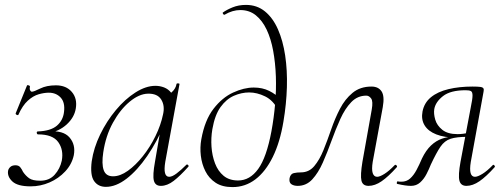

<svg xmlns="http://www.w3.org/2000/svg" viewBox="-20 -749 2053 783"><path d="M110 -375Q118 -375 144 -388Q170 -401 208 -401Q250 -401 273 -374Q296 -347 289 -306Q283 -270 252 -241.5Q221 -213 174 -205L178 -213Q238 -218 263.5 -188.5Q289 -159 281 -116Q273 -79 246 -50Q219 -21 182 -5Q145 11 105 11Q52 11 30.5 -9Q9 -29 13 -53Q15 -62 22.5 -68.5Q30 -75 43 -75Q56 -75 62.5 -67Q69 -59 74 -48Q85 -32 99 -22Q113 -12 144 -12Q181 -12 203 -36.5Q225 -61 232 -94Q240 -138 217.5 -169.5Q195 -201 135 -201Q131 -201 130 -207Q129 -213 135 -213Q187 -215 212 -236.5Q237 -258 241 -292Q246 -331 227.5 -351Q209 -371 179 -371Q160 -371 137.5 -364.5Q115 -358 93.5 -338.5Q72 -319 55 -281Q54 -278 48.5 -280.5Q43 -283 44 -287L90 -400Q91 -403 97 -401Q103 -399 102 -396Q100 -386 103 -380.5Q106 -375 110 -375Z M412 13Q380 13 363.5 -11Q347 -35 354 -91Q362 -146 388.5 -200.5Q415 -255 452.5 -300Q490 -345 532.5 -372Q575 -399 614 -399Q632 -399 649 -392.5Q666 -386 678 -371Q690 -356 692 -332L654 -357Q665 -359 681 -373.5Q697 -388 700 -407Q702 -410 707.5 -409Q713 -408 712 -406L654 -89Q644 -28 670 -28Q682 -28 700 -41.5Q718 -55 740 -77Q743 -80 747 -76Q751 -72 748 -69Q715 -32 688.5 -11.5Q662 9 636 9Q613 9 607.5 -12.5Q602 -34 612 -89L636 -229L652 -246Q621 -172 580.5 -113Q540 -54 496.5 -20.5Q453 13 412 13ZM441 -30Q470 -30 501.5 -52.5Q533 -75 562.5 -112Q592 -149 614 -194Q636 -239 645 -283Q653 -318 637.5 -343Q622 -368 583 -367Q547 -366 508.5 -334Q470 -302 440.5 -248.5Q411 -195 401 -127Q394 -80 403 -55Q412 -30 441 -30Z M928 14Q886 14 859 -4Q832 -22 817.5 -51Q803 -80 799 -114Q795 -148 801 -181Q815 -259 850.5 -305Q886 -351 930.5 -371.5Q975 -392 1015 -392Q1050 -392 1077.5 -378.5Q1105 -365 1127 -342L1114 -301Q1094 -340 1061 -356Q1028 -372 996 -372Q965 -372 934 -358.5Q903 -345 879.5 -312.5Q856 -280 846 -222Q840 -187 842.5 -150.5Q845 -114 857 -82.5Q869 -51 892 -32Q915 -13 951 -13Q999 -13 1033 -60Q1067 -107 1087 -214Q1097 -268 1102 -325.5Q1107 -383 1105 -438Q1103 -493 1094 -542Q1085 -591 1067.5 -628Q1050 -665 1023.5 -686.5Q997 -708 960 -708Q928 -708 896 -689Q892 -688 889.5 -692.5Q887 -697 889 -698Q904 -709 928.5 -719Q953 -729 983 -729Q1028 -729 1060.5 -702.5Q1093 -676 1113.5 -629.5Q1134 -583 1143 -522.5Q1152 -462 1150 -393.5Q1148 -325 1136 -254Q1122 -169 1092.5 -109Q1063 -49 1021.5 -17.5Q980 14 928 14Z M1194 9Q1178 9 1168 2Q1158 -5 1161 -23Q1165 -40 1178 -43Q1191 -46 1207 -46Q1240 -46 1261.5 -71.5Q1283 -97 1299 -136.5Q1315 -176 1330.5 -221Q1346 -266 1366.5 -305.5Q1387 -345 1418 -370.5Q1449 -396 1495 -396Q1523 -396 1536 -376.5Q1549 -357 1541 -312L1500 -89Q1495 -58 1500 -43Q1505 -28 1518 -28Q1529 -28 1548 -40Q1567 -52 1589 -75Q1593 -79 1597 -74.5Q1601 -70 1598 -67Q1564 -29 1536.5 -10Q1509 9 1483 9Q1459 9 1454 -12.5Q1449 -34 1458 -89L1496 -302Q1502 -336 1493.5 -347.5Q1485 -359 1474 -359Q1438 -359 1412.5 -332.5Q1387 -306 1368 -264Q1349 -222 1332 -175Q1315 -128 1296.5 -86Q1278 -44 1253.5 -17.5Q1229 9 1194 9Z M1656 9Q1645 9 1631 7Q1617 5 1600 1Q1597 0 1598.5 -5.5Q1600 -11 1604 -9Q1608 -8 1617 -8Q1638 -8 1652.5 -21Q1667 -34 1678.5 -55.5Q1690 -77 1701 -103Q1717 -136 1737.5 -155.5Q1758 -175 1782.5 -183.5Q1807 -192 1834 -192L1839 -188Q1792 -188 1759 -201Q1726 -214 1711.5 -238Q1697 -262 1703 -294Q1710 -330 1737.5 -352.5Q1765 -375 1809 -385.5Q1853 -396 1907 -396Q1929 -396 1939 -394.5Q1949 -393 1951.5 -388.5Q1954 -384 1952 -375L1900 -89Q1890 -28 1917 -28Q1928 -28 1947.5 -40Q1967 -52 1989 -75Q1992 -79 1996 -74.5Q2000 -70 1997 -67Q1963 -29 1935.5 -10Q1908 9 1882 9Q1859 9 1853.5 -12.5Q1848 -34 1858 -89L1900 -312Q1907 -345 1907 -359.5Q1907 -374 1900.5 -377.5Q1894 -381 1879 -381Q1817 -381 1786.5 -357Q1756 -333 1751 -304Q1748 -285 1755 -261Q1762 -237 1784 -219.5Q1806 -202 1846 -202Q1868 -202 1893 -208L1887 -191Q1842 -191 1817.5 -183Q1793 -175 1776.5 -151Q1760 -127 1737 -78Q1730 -60 1719.5 -39.5Q1709 -19 1693.5 -5Q1678 9 1656 9Z"/></svg>

Font: Cormorant Light
Style: Italic
Weight: 300
Italic angle: -10°
Designer: Christian Thalmann (Catharsis Fonts)
Foundry: Catharsis Fonts
Version: Version 4.000